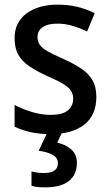

<svg xmlns="http://www.w3.org/2000/svg" viewBox="-20 -569 475 829"><path d="M396 -151Q396 -72 344 -31Q292 10 199 10Q149 10 111.5 1.5Q74 -7 43 -22V-116Q74 -99 116 -86Q158 -73 199 -73Q249 -73 272.5 -92Q296 -111 296 -143Q296 -161 287 -176Q278 -191 254 -206Q230 -221 185 -240Q140 -261 108 -282Q76 -303 59.5 -332Q43 -361 43 -404Q43 -473 94.5 -511Q146 -549 230 -549Q274 -549 313.5 -539.5Q353 -530 389 -512L356 -433Q325 -448 293 -457.5Q261 -467 228 -467Q186 -467 164 -451.5Q142 -436 142 -409Q142 -389 152 -375Q162 -361 186.5 -347Q211 -333 255 -314Q299 -294 330.5 -273Q362 -252 379 -223Q396 -194 396 -151ZM312 134Q312 185 277.5 212.5Q243 240 174 240Q138 240 116 233V171Q139 178 169 178Q230 178 230 136Q230 112 207.5 99.5Q185 87 147 82L186 0H249L227 47Q264 55 288 76.5Q312 98 312 134Z"/></svg>

Font: Noto Sans Ethiopic SemiCondensed Medium
Style: Regular
Weight: 500
Width: 4
Designer: Monotype Design Team
Foundry: Monotype Imaging Inc.
Version: Version 2.102; ttfautohint (v1.8.4.7-5d5b)